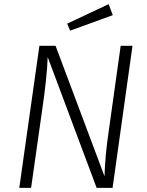

<svg xmlns="http://www.w3.org/2000/svg" viewBox="-20 -906 710 926"><path d="M523 0H446L210 -631Q207 -537 184 -380L130 0H73L170 -685H248L484 -56Q487 -157 504 -271L562 -685H619ZM524 -833 318 -758 304 -792 504 -886Z"/></svg>

Font: Fira Sans Light
Style: Italic
Weight: 300
Italic angle: -8°
Designer: bBox Type GmbH & Carrois Corporate GbR & Edenspiekermann AG
Foundry: bBox Type GmbH & Carrois Corporate GbR & Edenspiekermann AG
Version: Version 4.301